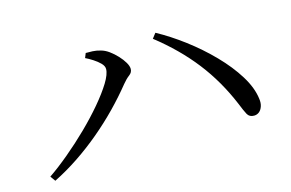

<svg xmlns="http://www.w3.org/2000/svg" viewBox="-66 -720 1133 748"><g transform="rotate(-15 500.0 -346.0)"><path d="M61.4 -138.3Q99.8 -164.4 143.7 -201.2Q187.6 -237.9 229.2 -278.6Q270.8 -319.3 304.8 -359.4Q338.7 -399.5 359.3 -432.9Q379.8 -466.4 379.8 -487.4Q379.8 -499.4 368.4 -511Q356.9 -522.7 340.9 -532.9Q325 -543.1 311.7 -549.4L319.2 -567.9Q330.7 -568.2 346.8 -567.5Q362.9 -566.7 378.3 -562Q394.3 -558 410.6 -546.3Q426.8 -534.5 441 -519.3Q455.2 -504 463.9 -489.1Q472.6 -474.2 472.6 -462.8Q472.6 -448.7 459.7 -439.3Q446.9 -429.8 432.9 -412.7Q398.7 -370.2 357.8 -328.1Q316.8 -286 271 -247.5Q225.3 -209.1 176 -176Q126.7 -143 76.1 -117.8ZM890.1 -162.3Q871.3 -162.1 863.2 -176.8Q855 -191.6 843.2 -221.7Q801.2 -322.3 738.4 -402.9Q675.6 -483.6 586.2 -553.7L601.7 -573.8Q654.9 -544.9 709.9 -503.5Q764.8 -462.1 811.9 -413.8Q859 -365.5 889.7 -315.9Q920.4 -266.4 926.1 -220.8Q928.7 -203.1 924 -189.7Q919.4 -176.3 910.6 -169.4Q901.9 -162.5 890.1 -162.3Z"/></g></svg>

Font: Noto Serif SC ExtraLight
Style: Regular
Weight: 200
Designer: Ryoko NISHIZUKA 西塚涼子 (kana & ideographs); Frank Grießhammer (Latin, Greek & Cyrillic); Wenlong ZHANG 张文龙 (bopomofo); San
Foundry: Adobe
Version: Version 2.002-H1;hotconv 1.1.0;makeotfexe 2.6.0